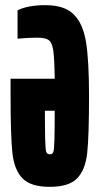

<svg xmlns="http://www.w3.org/2000/svg" viewBox="-20 -716 382 744"><path d="M21 -344V-411H192Q191 -488 186.5 -519.5Q182 -551 169 -560.5Q156 -570 124 -570Q86 -570 48 -566V-676Q88 -696 156 -696Q230 -696 266 -660Q302 -624 313.5 -552Q325 -480 325 -344Q325 -190 318 -124Q311 -58 279 -25Q247 8 173 8Q99 8 67 -25Q35 -58 28 -124Q21 -190 21 -344ZM192 -287H154Q154 -218 155 -176.5Q156 -135 159.5 -126.5Q163 -118 173 -118Q183 -118 186.5 -126.5Q190 -135 191 -176.5Q192 -218 192 -287Z"/></svg>

Font: Saira Ultra Condensed Black
Style: Regular
Weight: 900
Width: 1
Designer: Hector Gatti with collaboration of the Omnibus-Type team
Foundry: Omnibus-Type
Version: Version 1.001; ttfautohint (v1.8)